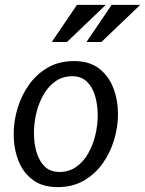

<svg xmlns="http://www.w3.org/2000/svg" viewBox="-20 -753 594 786"><path d="M216 13Q153 13 113 -17.5Q73 -48 54.5 -97.5Q36 -147 36 -204Q36 -257 52 -310Q68 -363 99 -406.5Q130 -450 176 -476.5Q222 -503 283 -503Q346 -503 385.5 -472.5Q425 -442 444 -392.5Q463 -343 463 -286Q463 -233 447 -180Q431 -127 400 -83.5Q369 -40 323 -13.5Q277 13 216 13ZM223 -49Q262 -49 291.5 -69.5Q321 -90 340.5 -124Q360 -158 370 -199Q380 -240 380 -281Q380 -323 369.5 -359.5Q359 -396 336 -418.5Q313 -441 276 -441Q237 -441 207.5 -420.5Q178 -400 158.5 -366Q139 -332 129 -291Q119 -250 119 -209Q119 -167 129.5 -130.5Q140 -94 163 -71.5Q186 -49 223 -49ZM295 -733H413L254 -581H192ZM437 -733H554L395 -581H334Z"/></svg>

Font: Rosario Light
Style: Italic
Weight: 300
Italic angle: -8.05°
Designer: Hector Gatti
Foundry: Omnibus Type
Version: Version 1.101; ttfautohint (v1.8.1.43-b0c9)